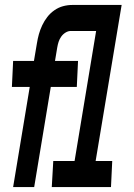

<svg xmlns="http://www.w3.org/2000/svg" viewBox="-20 -755 540 775"><path d="M33 0 100 -404H28L33 -509H117L129 -580Q132 -599 137 -617Q142 -635 150.5 -653Q159 -671 171 -686.5Q183 -702 199.5 -713.5Q216 -725 234.5 -730Q253 -735 272 -735H471L366 -105H433L428 0H189L195 -105H281L368 -630Q343 -630 317.5 -630Q292 -630 266 -630Q255 -630 244.5 -623.5Q234 -617 227 -607Q220 -597 216.5 -586Q213 -575 211 -563L202 -509H295L290 -404H185L118 0Z"/></svg>

Font: Iosevka Curly XBdObl
Style: Regular
Weight: 800
Italic angle: -9°
Monospace: yes
Designer: Belleve Invis
Foundry: Belleve Invis
Version: Version 11.1.0; ttfautohint (v1.8.3)